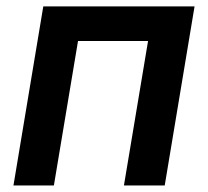

<svg xmlns="http://www.w3.org/2000/svg" viewBox="-20 -565 633 585"><path d="M21 0 111.9 -545.5H572.8L481.9 0H357.6L431.1 -440H217.7L144.2 0Z"/></svg>

Font: Inter P Semi Bold
Style: Italic
Weight: 600
Italic angle: 9.39999°
Designer: Rasmus Andersson
Foundry: rsms
Version: Version 3.018;git-588b23468